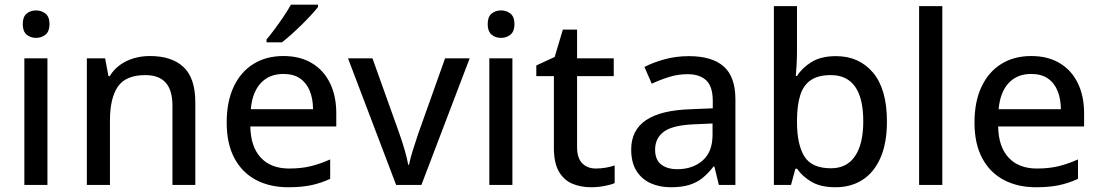

<svg xmlns="http://www.w3.org/2000/svg" viewBox="-20 -786 4677 816"><path d="M181.6 -538.1V0H83.5V-538.1ZM133.3 -741.7Q156.7 -741.7 173.6 -728Q190.4 -714.4 190.4 -683.6Q190.4 -652.8 173.6 -638.9Q156.7 -625 133.3 -625Q109.4 -625 93 -638.9Q76.7 -652.8 76.7 -683.6Q76.7 -714.4 93 -728Q109.4 -741.7 133.3 -741.7Z M616.7 -547.9Q710 -547.9 760 -501Q810.1 -454.1 810.1 -350.6V0H712.9V-337.4Q712.9 -401.9 684.6 -434.3Q656.2 -466.8 597.7 -466.8Q514.2 -466.8 480.7 -417.5Q447.3 -368.2 447.3 -274.4V0H349.1V-538.1H426.8L440.9 -462.4H446.3Q463.4 -490.7 489.7 -509.8Q516.1 -528.8 548.6 -538.3Q581.1 -547.9 616.7 -547.9Z M1184.6 -547.9Q1254.9 -547.9 1305.2 -517.8Q1355.5 -487.8 1382.3 -433.1Q1409.2 -378.4 1409.2 -304.2V-248.5H1043.9Q1045.4 -162.1 1088.4 -116Q1131.3 -69.8 1209 -69.8Q1260.3 -69.8 1300.3 -79.6Q1340.3 -89.4 1383.3 -108.4V-25.9Q1342.8 -7.3 1302 1.2Q1261.2 9.8 1204.6 9.8Q1126.5 9.8 1067.6 -21.5Q1008.8 -52.7 976.1 -114Q943.4 -175.3 943.4 -265.1Q943.4 -354 973.1 -417.2Q1002.9 -480.5 1057.1 -514.2Q1111.3 -547.9 1184.6 -547.9ZM1184.1 -471.7Q1124.5 -471.7 1088.4 -432.9Q1052.2 -394 1045.9 -321.8H1310.5Q1310.1 -366.2 1296.4 -399.9Q1282.7 -433.6 1255.1 -452.6Q1227.5 -471.7 1184.1 -471.7ZM1331.5 -766.1V-756.3Q1320.8 -742.2 1302.5 -722.4Q1284.2 -702.6 1262.2 -680.9Q1240.2 -659.2 1218.3 -639.6Q1196.3 -620.1 1178.2 -606H1112.8V-618.2Q1128.4 -636.7 1147.7 -662.6Q1167 -688.5 1185.5 -716.1Q1204.1 -743.7 1216.3 -766.1Z M1663.6 0 1459 -538.1H1563L1677.7 -217.3Q1689 -185.5 1700 -147.9Q1710.9 -110.4 1714.8 -85.9H1718.3Q1723.1 -110.8 1734.9 -148.4Q1746.6 -186 1757.3 -217.3L1871.6 -538.1H1976.1L1771 0Z M2157.7 -538.1V0H2059.6V-538.1ZM2109.4 -741.7Q2132.8 -741.7 2149.7 -728Q2166.5 -714.4 2166.5 -683.6Q2166.5 -652.8 2149.7 -638.9Q2132.8 -625 2109.4 -625Q2085.4 -625 2069.1 -638.9Q2052.7 -652.8 2052.7 -683.6Q2052.7 -714.4 2069.1 -728Q2085.4 -741.7 2109.4 -741.7Z M2512.7 -69.8Q2533.7 -69.8 2555.2 -73.5Q2576.7 -77.1 2592.3 -83V-7.8Q2575.7 -0.5 2548.1 4.6Q2520.5 9.8 2491.7 9.8Q2447.8 9.8 2412.1 -5.4Q2376.5 -20.5 2355.2 -57.1Q2334 -93.8 2334 -158.7V-462.4H2259.3V-507.8L2337.4 -543.9L2372.1 -660.2H2432.6V-538.1H2588.4V-462.4H2432.6V-160.2Q2432.6 -114.7 2454.3 -92.3Q2476.1 -69.8 2512.7 -69.8Z M2907.2 -547.4Q3006.8 -547.4 3056.2 -503.2Q3105.5 -459 3105.5 -363.8V0H3035.2L3016.1 -78.1H3012.2Q2989.7 -48.8 2965.3 -29.3Q2940.9 -9.8 2908.9 0Q2877 9.8 2831.1 9.8Q2782.2 9.8 2744.1 -7.8Q2706.1 -25.4 2684.3 -60.8Q2662.6 -96.2 2662.6 -150.9Q2662.6 -232.9 2725.6 -275.4Q2788.6 -317.9 2916.5 -321.8L3009.3 -325.7V-356Q3009.3 -418.9 2981.2 -444.8Q2953.1 -470.7 2902.8 -470.7Q2861.3 -470.7 2823.2 -458.7Q2785.2 -446.8 2750 -430.2L2718.8 -501.5Q2756.8 -521 2805.4 -534.2Q2854 -547.4 2907.2 -547.4ZM3008.3 -261.2 2933.1 -257.8Q2839.8 -254.4 2802 -226.8Q2764.2 -199.2 2764.2 -149.9Q2764.2 -106.9 2790 -86.9Q2815.9 -66.9 2858.4 -66.9Q2923.8 -66.9 2966.1 -103.8Q3008.3 -140.6 3008.3 -212.9Z M3367.2 -759.8V-573.2Q3367.2 -541 3365.5 -510.3Q3363.8 -479.5 3362.3 -462.9H3367.2Q3389.2 -498 3429.4 -522.7Q3469.7 -547.4 3533.2 -547.4Q3631.3 -547.4 3690.4 -477.3Q3749.5 -407.2 3749.5 -269.5Q3749.5 -178.7 3722.4 -116.2Q3695.3 -53.7 3646.2 -22Q3597.2 9.8 3530.8 9.8Q3467.8 9.8 3428.7 -13.4Q3389.6 -36.6 3367.7 -68.8H3360.4L3341.8 0H3269V-759.8ZM3511.2 -466.8Q3458 -466.8 3426.5 -445.8Q3395 -424.8 3381.3 -382.3Q3367.7 -339.8 3367.2 -275.4V-268.1Q3367.2 -172.4 3398.4 -121.6Q3429.7 -70.8 3511.7 -70.8Q3579.1 -70.8 3614 -122.6Q3648.9 -174.3 3648.9 -270.5Q3648.9 -368.2 3614.3 -417.5Q3579.6 -466.8 3511.2 -466.8Z M3984.9 0H3886.2V-759.8H3984.9Z M4362.8 -547.9Q4433.1 -547.9 4483.4 -517.8Q4533.7 -487.8 4560.5 -433.1Q4587.4 -378.4 4587.4 -304.2V-248.5H4222.2Q4223.6 -162.1 4266.6 -116Q4309.6 -69.8 4387.2 -69.8Q4438.5 -69.8 4478.5 -79.6Q4518.6 -89.4 4561.5 -108.4V-25.9Q4521 -7.3 4480.2 1.2Q4439.5 9.8 4382.8 9.8Q4304.7 9.8 4245.8 -21.5Q4187 -52.7 4154.3 -114Q4121.6 -175.3 4121.6 -265.1Q4121.6 -354 4151.4 -417.2Q4181.2 -480.5 4235.4 -514.2Q4289.6 -547.9 4362.8 -547.9ZM4362.3 -471.7Q4302.7 -471.7 4266.6 -432.9Q4230.5 -394 4224.1 -321.8H4488.8Q4488.3 -366.2 4474.6 -399.9Q4460.9 -433.6 4433.3 -452.6Q4405.8 -471.7 4362.3 -471.7Z"/></svg>

Font: Open Sans Medium
Style: Regular
Weight: 500
Designer: Monotype Design Team
Foundry: Monotype Imaging Inc.
Version: Version 3.000